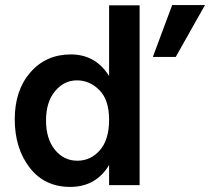

<svg xmlns="http://www.w3.org/2000/svg" viewBox="-20 -728 826 755"><path d="M671 -504H581L657 -708H786ZM529 0H409V-79Q357 7 256 7Q155 7 96.5 -69Q38 -145 38 -259Q38 -373 99.5 -443.5Q161 -514 258.5 -514Q356 -514 409 -429V-707H529ZM282.5 -412Q232 -412 196.5 -369.5Q161 -327 161 -254.5Q161 -182 196 -139Q231 -96 284 -96Q337 -96 373 -137.5Q409 -179 409 -257Q409 -335 371 -373.5Q333 -412 282.5 -412Z"/></svg>

Font: Hind Kochi SemiBold
Style: Regular
Weight: 600
Designer: Dhruvi Tolia
Foundry: Indian Type Foundry
Version: Version 0.702;PS 1.0;hotconv 1.0.81;makeotf.lib2.5.63406